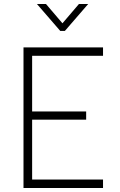

<svg xmlns="http://www.w3.org/2000/svg" viewBox="-20 -936 598 956"><path d="M280 -782 164 -916H209L291 -820L373 -916H419L303 -782ZM97 -700H493V-658H140V-381H409V-340H140V-42H493V0H97Z"/></svg>

Font: Haskoy ExtraLight
Style: Regular
Weight: 200
Designer: Ertekin Erdin
Foundry: Ertekin Erdin
Version: Version 2.000; ttfautohint (v1.8.4.7-5d5b)